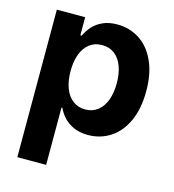

<svg xmlns="http://www.w3.org/2000/svg" viewBox="-112 -646 853 943"><g transform="rotate(15 315.0 -174.5)"><path d="M62.5 -545.9H206.5V-454.1H213.4Q225.1 -479.5 244.1 -501.5Q263.2 -523.4 294.4 -538.1Q325.7 -552.7 369.1 -552.7Q431.2 -552.7 481.4 -520.8Q531.7 -488.8 561 -425.5Q590.3 -362.3 590.3 -272Q590.3 -183.6 561.5 -120.1Q532.7 -56.6 482.2 -23.7Q431.6 9.3 368.2 9.3Q326.2 9.3 295.2 -4.9Q264.2 -19 244.6 -40.5Q225.1 -62 213.4 -87.4H209V204.1H62.5ZM440.4 -272.5Q440.4 -320.8 427 -357.7Q413.6 -394.5 387.2 -415Q360.8 -435.5 323.2 -435.5Q286.1 -435.5 259.8 -415.5Q233.4 -395.5 219.5 -358.9Q205.6 -322.3 205.6 -272.5Q205.6 -223.1 219.5 -186Q233.4 -148.9 260 -128.7Q286.6 -108.4 323.2 -108.4Q360.4 -108.4 386.7 -129.2Q413.1 -149.9 426.8 -187Q440.4 -224.1 440.4 -272.5Z"/></g></svg>

Font: Inter RS Variable
Style: Regular
Weight: 400
Designer: Rasmus Andersson (customised by Maria Ramos and Noel Pretorius)
Foundry: rsms
Version: Version 3.001;Glyphs 3.2.3 (3260)